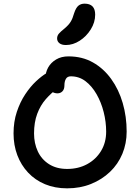

<svg xmlns="http://www.w3.org/2000/svg" viewBox="-20 -1019 767 1049"><path d="M347 10Q280 10 226 -12.5Q172 -35 133.5 -76Q95 -117 74.5 -171.5Q54 -226 54 -290Q54 -354 72 -408Q90 -462 118 -504Q146 -546 177 -575Q208 -604 234.5 -619.5Q261 -635 275 -635Q289 -635 298.5 -630.5Q308 -626 318 -612Q335 -588 325 -568.5Q315 -549 293 -535Q260 -511 230.5 -477.5Q201 -444 183.5 -397.5Q166 -351 166 -290Q166 -236 186.5 -192Q207 -148 248 -122Q289 -96 347 -96Q408 -96 456 -122Q504 -148 532 -194Q560 -240 560 -300Q560 -353 546.5 -406.5Q533 -460 507.5 -504.5Q482 -549 447 -575.5Q412 -602 367 -602Q348 -602 340 -588Q332 -574 332 -553Q332 -531 321 -520Q310 -509 294 -509Q278 -509 263 -518Q248 -527 238 -545.5Q228 -564 228 -590Q228 -623 243 -650Q258 -677 286.5 -694Q315 -711 354 -711Q429 -711 487.5 -678Q546 -645 587.5 -587.5Q629 -530 650.5 -456Q672 -382 672 -300Q672 -235 648.5 -178.5Q625 -122 581 -80Q537 -38 477.5 -14Q418 10 347 10ZM340 -773Q317 -773 304.5 -783Q292 -793 292 -809Q292 -824 302 -835.5Q312 -847 331 -862Q355 -882 366 -900Q377 -918 385 -947Q395 -977 408.5 -988Q422 -999 442 -999Q471 -999 485.5 -984Q500 -969 500 -939Q500 -897 476 -858.5Q452 -820 415.5 -796.5Q379 -773 340 -773Z"/></svg>

Font: Shantell Sans Medium
Style: Regular
Weight: 500
Designer: Stephen Nixon, Anya Danilova, Shantell Martin
Foundry: Arrow Type
Version: Version 1.011;[c5ecc13dd]